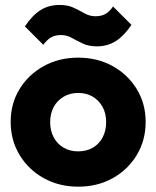

<svg xmlns="http://www.w3.org/2000/svg" viewBox="-20 -724 616 756"><path d="M288 11Q212.5 11 152.2 -22.5Q92 -56 57 -114Q22 -172 22 -244Q22 -316 56.8 -373Q91.5 -430 151.8 -463.5Q212 -497 287.5 -497Q363.5 -497 423.5 -463.8Q483.5 -430.5 518.5 -373.2Q553.5 -316 553.5 -244Q553.5 -172 518.8 -114Q484 -56 424 -22.5Q364 11 288 11ZM287.5 -128Q320.5 -128 345.5 -142.5Q370.5 -157 384.2 -183.2Q398 -209.5 398 -243.5Q398 -277.5 383.8 -303.2Q369.5 -329 345 -343.5Q320.5 -358 287.5 -358Q255.5 -358 230.5 -343.2Q205.5 -328.5 191.5 -302.8Q177.5 -277 177.5 -243Q177.5 -209.5 191.5 -183.2Q205.5 -157 230.5 -142.5Q255.5 -128 287.5 -128ZM361 -541.5Q329 -541.5 305.5 -552.8Q282 -564 262.2 -575Q242.5 -586 220 -586Q196.5 -586 180.5 -576.5Q164.5 -567 150.5 -547.5L78 -620Q106.5 -663 139 -683.8Q171.5 -704.5 214.5 -704.5Q247 -704.5 270.2 -693.5Q293.5 -682.5 313.5 -671.2Q333.5 -660 355.5 -660Q380 -660 396 -669.5Q412 -679 425 -698.5L497.5 -626Q469 -583.5 436.5 -562.5Q404 -541.5 361 -541.5Z"/></svg>

Font: Marine Company Thin
Style: Regular
Weight: 100
Designer: Rodrigo Fuenzalida
Foundry: fragTYPE
Version: Version 1.000